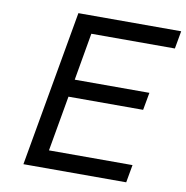

<svg xmlns="http://www.w3.org/2000/svg" viewBox="-82 -816 867 894"><g transform="rotate(10 351.5 -368.5)"><path d="M87 0 217 -737H703L688 -653H293L254 -429H607L592 -346H239L193 -84H588L573 0Z"/></g></svg>

Font: Tomorrow
Style: Italic
Weight: 400
Italic angle: -10°
Designer: Tony de Marco, Monica Rizzolli
Foundry: Just in Type
Version: Version 2.002